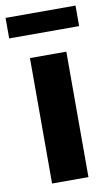

<svg xmlns="http://www.w3.org/2000/svg" viewBox="-84 -767 468 811"><g transform="rotate(-10 150.5 -361.5)"><path d="M72 0V-538H228V0ZM0 -635V-723H300V-635Z"/></g></svg>

Font: MOST Montserrat
Style: Bold
Weight: 700
Designer: Julieta Ulanovsky
Foundry: Julieta Ulanovsky
Version: Version 8.000;March 11, 2024;FontCreator 15.0.0.2926 64-bit